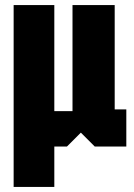

<svg xmlns="http://www.w3.org/2000/svg" viewBox="-20 -580 530 760"><path d="M34 160V-560H195V-140H267V-560H434V-147H480V0H355L300 -55L245 0H195V160Z"/></svg>

Font: Tektur Condensed
Style: Bold
Weight: 700
Width: 3
Designer: Adam Jagosz
Foundry: Adam Jagosz
Version: Version 1.005;gftools[0.9.30]